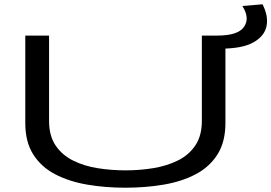

<svg xmlns="http://www.w3.org/2000/svg" viewBox="-20 -866 1266 896"><path d="M98 -292V-700H209V-302Q209 -232 239.5 -187Q270 -142 321.5 -116.5Q373 -91 436.5 -81Q500 -71 566 -71Q633 -71 696.5 -81.5Q760 -92 811 -117.5Q862 -143 892 -188Q922 -233 922 -302V-700H1032V-292Q1032 -204 995 -145.5Q958 -87 893.5 -53Q829 -19 744.5 -4.5Q660 10 565 10Q471 10 386.5 -4.5Q302 -19 237 -53Q172 -87 135 -145.5Q98 -204 98 -292ZM985 -639V-700H995Q1091 -700 1119 -741Q1147 -782 1111 -838L1205 -846Q1233 -792 1224 -745Q1215 -698 1163 -668.5Q1111 -639 1010 -639Z"/></svg>

Font: Georama ExtraExtended
Style: Regular
Weight: 400
Width: 8
Designer: Jean-Baptiste Levee
Foundry: Production Type
Version: Version 1.000